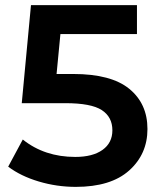

<svg xmlns="http://www.w3.org/2000/svg" viewBox="-20 -720 626 750"><path d="M276 10Q202 10 131.5 -11Q61 -32 12 -69L69 -175Q154 -107 274 -107Q342 -107 380.5 -134.5Q419 -162 419 -211Q419 -263 377.5 -290Q336 -317 235 -317H65L101 -700H515V-587H216L201 -431H266Q414 -431 485 -373Q556 -315 556 -216Q556 -118 484.5 -54Q413 10 276 10Z"/></svg>

Font: Belfius21
Style: Bold
Weight: 700
Designer: Montserrat's base design by Julieta Ulanovsky, modified by Coast SPRL for Belfius Bank NV.
Foundry: Montserrat's base design by Julieta Ulanovsky, modified by Coast SPRL for Belfius Bank NV.
Version: Version 2.000;FEAKit 1.0